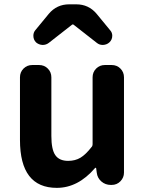

<svg xmlns="http://www.w3.org/2000/svg" viewBox="-20 -863 677 896"><path d="M245.1 13.7Q73.2 13.7 73.2 -210V-502Q73.2 -526.4 89.8 -543Q106.4 -559.6 130.9 -559.6H162.1Q186.5 -559.6 203.1 -543Q219.7 -526.4 219.7 -502V-228.5Q219.7 -165 238.3 -138.7Q256.8 -112.3 297.9 -112.3Q331.1 -112.3 355.5 -127Q379.9 -141.6 407.2 -176.8Q412.1 -181.6 412.1 -189.5V-502Q412.1 -526.4 428.7 -543Q445.3 -559.6 469.7 -559.6H501Q525.4 -559.6 542 -543Q558.6 -526.4 558.6 -502V-57.6Q558.6 -34.2 542 -17.1Q525.4 0 501 0H497.1Q471.7 0 453.1 -16.1Q434.6 -32.2 431.6 -56.6L428.7 -78.1Q427.7 -80.1 425.8 -80.1Q423.8 -80.1 422.9 -78.1Q343.8 13.7 245.1 13.7ZM148.4 -665Q135.7 -677.7 135.7 -696.3Q135.7 -710.9 144.5 -721.7L208 -798.8Q245.1 -842.8 302.7 -842.8H335.9Q393.6 -842.8 430.7 -798.8L494.1 -721.7Q503.9 -710.9 503.9 -696.3Q503.9 -677.7 490.2 -665Q478.5 -654.3 460.9 -653.3Q460 -653.3 459 -653.3Q443.4 -653.3 431.6 -663.1L324.2 -747.1Q322.3 -749 319.8 -749Q317.4 -749 315.4 -747.1L208 -663.1Q195.3 -653.3 179.7 -653.3Q178.7 -653.3 177.7 -653.3Q161.1 -654.3 148.4 -665Z"/></svg>

Font: Gen Jyuu Gothic Bold
Style: Bold
Weight: 700
Designer: [Source Han Sans]
Ryoko NISHIZUKA  (kana & ideographs); Paul D. Hunt (Latin, Greek & Cyrillic); Wenlong ZHANG  (bopomofo
Version: Version 1.002.20150607